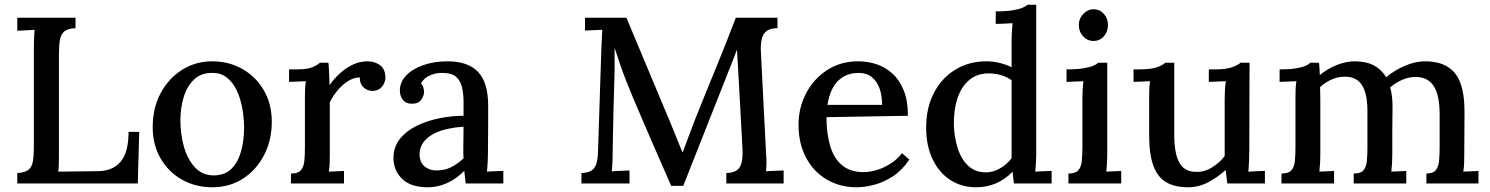

<svg xmlns="http://www.w3.org/2000/svg" viewBox="-20 -775 6293 811"><path d="M53 0V-44Q86 -46 100.5 -58Q115 -70 119 -94Q123 -118 123 -155V-571Q123 -593 124 -613.5Q125 -634 126 -649Q109 -648 89 -647Q69 -646 53 -645V-700H299V-656Q267 -655 252 -642.5Q237 -630 233 -606.5Q229 -583 229 -545V-131Q229 -104 228.5 -83.5Q228 -63 226 -50L395 -52Q457 -53 490 -92.5Q523 -132 523 -218H568L562 0Z M877 16Q806 16 749 -16Q692 -48 658.5 -105.5Q625 -163 625 -238Q625 -319 658.5 -381.5Q692 -444 749 -480Q806 -516 876 -516Q947 -516 1004 -483.5Q1061 -451 1094.5 -393.5Q1128 -336 1128 -261Q1128 -182 1095 -119Q1062 -56 1005.5 -20Q949 16 877 16ZM884 -34Q932 -35 959.5 -64Q987 -93 999 -138.5Q1011 -184 1011 -233Q1011 -276 1003.5 -317.5Q996 -359 980 -393Q964 -427 938 -447.5Q912 -468 875 -467Q828 -467 798.5 -438Q769 -409 755.5 -363.5Q742 -318 742 -267Q742 -208 757 -155Q772 -102 803.5 -68Q835 -34 884 -34Z M1209 -42Q1239 -42 1251 -56Q1263 -70 1265.5 -95Q1268 -120 1268 -153V-361Q1268 -377 1268.5 -395.5Q1269 -414 1272 -432Q1255 -431 1236 -430.5Q1217 -430 1201 -429V-482H1235Q1277 -482 1299 -491Q1321 -500 1331 -510H1367Q1369 -496 1370 -471Q1371 -446 1372 -415Q1391 -443 1416 -465.5Q1441 -488 1470.5 -502Q1500 -516 1532 -516Q1563 -516 1585.5 -499.5Q1608 -483 1608 -446Q1608 -436 1602.5 -423Q1597 -410 1584.5 -400.5Q1572 -391 1551 -391Q1530 -392 1514.5 -407Q1499 -422 1500 -448Q1476 -448 1452 -433.5Q1428 -419 1407.5 -395Q1387 -371 1373 -343V-124Q1373 -106 1372.5 -87.5Q1372 -69 1369 -50Q1385 -51 1402 -51.5Q1419 -52 1433 -53V0H1209Z M1947 0Q1945 -16 1944 -28Q1943 -40 1941 -53Q1907 -19 1868 -1.5Q1829 16 1787 16Q1715 16 1678.5 -19.5Q1642 -55 1642 -108Q1642 -154 1669 -188Q1696 -222 1740 -243.5Q1784 -265 1836 -275.5Q1888 -286 1938 -286V-345Q1938 -377 1932 -404.5Q1926 -432 1907.5 -449.5Q1889 -467 1850 -467Q1824 -468 1798 -457.5Q1772 -447 1758 -423Q1766 -415 1768.5 -404.5Q1771 -394 1771 -385Q1771 -371 1759 -353.5Q1747 -336 1718 -337Q1694 -337 1681.5 -353.5Q1669 -370 1669 -392Q1669 -428 1695.5 -456Q1722 -484 1768 -500Q1814 -516 1871 -516Q1957 -516 1999.5 -471Q2042 -426 2042 -329Q2042 -293 2042 -260Q2042 -227 2041.5 -194Q2041 -161 2041 -124Q2041 -109 2040 -90Q2039 -71 2037 -50Q2054 -51 2072 -52Q2090 -53 2106 -53V0ZM1938 -240Q1906 -238 1872.5 -231Q1839 -224 1812 -210Q1785 -196 1768.5 -174Q1752 -152 1752 -121Q1754 -87 1774.5 -71Q1795 -55 1823 -55Q1858 -55 1885 -68.5Q1912 -82 1938 -106Q1937 -117 1937 -128.5Q1937 -140 1937 -153Q1937 -162 1937.5 -186.5Q1938 -211 1938 -240Z M2815 10Q2774 -84 2733 -178Q2692 -272 2652 -367Q2640 -395 2627 -428Q2614 -461 2601 -498Q2588 -535 2576 -573Q2576 -547 2576 -523Q2576 -499 2576 -477Q2575 -446 2574 -404.5Q2573 -363 2571.5 -317Q2570 -271 2569.5 -225.5Q2569 -180 2568 -138Q2568 -114 2567 -91Q2566 -68 2564 -51Q2582 -53 2602.5 -53.5Q2623 -54 2639 -55V0H2436V-44Q2464 -45 2479 -55Q2494 -65 2499.5 -85Q2505 -105 2506 -134L2520 -566Q2521 -588 2522 -610Q2523 -632 2524 -649Q2506 -648 2486 -647.5Q2466 -647 2451 -646V-700H2626L2791 -306Q2803 -279 2815 -248.5Q2827 -218 2839.5 -188.5Q2852 -159 2862 -133H2864Q2875 -163 2889 -199Q2903 -235 2913 -263Q2956 -371 3000.5 -479Q3045 -587 3088 -700H3264V-656Q3240 -656 3223.5 -647.5Q3207 -639 3199.5 -617Q3192 -595 3194 -554L3216 -123Q3218 -103 3217.5 -84Q3217 -65 3216 -52Q3234 -53 3254.5 -53.5Q3275 -54 3290 -55V0H3048V-44Q3077 -45 3092.5 -56Q3108 -67 3113 -90.5Q3118 -114 3116 -152L3100 -443Q3099 -458 3098 -478.5Q3097 -499 3095.5 -521.5Q3094 -544 3093 -565Q3090 -558 3087 -550.5Q3084 -543 3081 -534L2866 10Z M3598 16Q3528 16 3472.5 -16.5Q3417 -49 3385 -108.5Q3353 -168 3353 -249Q3353 -319 3384.5 -380Q3416 -441 3473 -478.5Q3530 -516 3605 -516Q3647 -516 3684.5 -503Q3722 -490 3751.5 -462.5Q3781 -435 3798 -391.5Q3815 -348 3815 -286L3471 -280Q3471 -212 3486.5 -159Q3502 -106 3537 -77Q3572 -48 3628 -48Q3655 -48 3685.5 -57.5Q3716 -67 3743.5 -85Q3771 -103 3790 -128L3821 -101Q3791 -56 3752 -30.5Q3713 -5 3672.5 5.5Q3632 16 3598 16ZM3475 -332H3706Q3706 -370 3695.5 -400.5Q3685 -431 3663 -449Q3641 -467 3607 -467Q3554 -467 3520 -433.5Q3486 -400 3475 -332Z M4103 16Q4042 16 3994.5 -14.5Q3947 -45 3919.5 -102Q3892 -159 3892 -236Q3892 -318 3924 -381Q3956 -444 4014 -480Q4072 -516 4146 -516Q4177 -516 4205.5 -508.5Q4234 -501 4253 -491V-605Q4253 -620 4254 -638.5Q4255 -657 4257 -677Q4239 -676 4220 -675Q4201 -674 4186 -674V-727Q4231 -727 4257.5 -731.5Q4284 -736 4298.5 -742Q4313 -748 4320 -755H4357V-124Q4357 -109 4356 -90Q4355 -71 4353 -50Q4371 -51 4389 -52Q4407 -53 4422 -53V0H4263Q4261 -14 4259.5 -26Q4258 -38 4257 -50Q4227 -18 4188 -1Q4149 16 4103 16ZM4144 -47Q4175 -47 4204.5 -64Q4234 -81 4253 -107Q4253 -120 4253 -134Q4253 -148 4253 -164V-436Q4234 -450 4208.5 -457.5Q4183 -465 4156 -465Q4107 -465 4073.5 -436.5Q4040 -408 4024 -359Q4008 -310 4009 -247Q4011 -193 4026 -147Q4041 -101 4070.5 -74Q4100 -47 4144 -47Z M4493 -42Q4523 -42 4535 -56Q4547 -70 4549.5 -95Q4552 -120 4552 -153V-360Q4552 -377 4553 -394.5Q4554 -412 4556 -432Q4539 -431 4520 -430.5Q4501 -430 4485 -429V-482Q4530 -482 4556.5 -486.5Q4583 -491 4597.5 -497Q4612 -503 4619 -510H4657V-124Q4657 -106 4656 -87.5Q4655 -69 4653 -50Q4669 -51 4685.5 -51.5Q4702 -52 4716 -53V0H4493ZM4599 -602Q4573 -602 4555 -621.5Q4537 -641 4537 -669Q4537 -697 4556 -716.5Q4575 -736 4599 -736Q4625 -736 4642.5 -716.5Q4660 -697 4660 -669Q4660 -641 4642.5 -621.5Q4625 -602 4599 -602Z M4999 16Q4943 16 4906.5 -5Q4870 -26 4852 -74.5Q4834 -123 4834 -203V-360Q4834 -377 4834.5 -395.5Q4835 -414 4838 -432Q4821 -431 4802 -430.5Q4783 -430 4768 -429V-482H4792Q4842 -482 4867 -491Q4892 -500 4902 -510H4940V-205Q4940 -126 4962 -87Q4984 -48 5036 -49Q5070 -49 5101.5 -69Q5133 -89 5153 -116V-353Q5153 -375 5154 -394.5Q5155 -414 5158 -432Q5140 -431 5121 -430.5Q5102 -430 5086 -429V-482H5115Q5159 -482 5184 -491Q5209 -500 5220 -510H5258L5257 -142Q5257 -126 5256 -98.5Q5255 -71 5253 -50Q5270 -51 5288.5 -52Q5307 -53 5323 -53V0H5164Q5162 -16 5160.5 -30Q5159 -44 5157 -57Q5126 -28 5085 -6Q5044 16 4999 16Z M5393 0V-42Q5423 -42 5435 -56Q5447 -70 5449.5 -95Q5452 -120 5452 -153V-361Q5452 -377 5452.5 -395.5Q5453 -414 5456 -432Q5439 -431 5420 -430.5Q5401 -430 5385 -429V-482Q5430 -482 5455.5 -486.5Q5481 -491 5494.5 -497Q5508 -503 5515 -510H5551Q5553 -500 5553.5 -486.5Q5554 -473 5555 -458Q5586 -484 5625.5 -500Q5665 -516 5702 -516Q5751 -516 5783.5 -498.5Q5816 -481 5835 -449Q5870 -478 5914 -497Q5958 -516 6000 -516Q6085 -516 6126 -465.5Q6167 -415 6166 -297L6165 -124Q6165 -106 6164.5 -87.5Q6164 -69 6161 -50Q6177 -51 6194 -51.5Q6211 -52 6225 -53V0H6005V-42Q6033 -42 6044.5 -56Q6056 -70 6058.5 -95Q6061 -120 6061 -153V-297Q6060 -376 6035 -413Q6010 -450 5959 -450Q5930 -450 5902 -437.5Q5874 -425 5852 -406Q5857 -389 5859.5 -368.5Q5862 -348 5862 -326Q5861 -276 5861 -225.5Q5861 -175 5861 -124Q5861 -106 5860 -87.5Q5859 -69 5857 -50Q5873 -51 5889.5 -51.5Q5906 -52 5920 -53V0H5698V-42Q5728 -42 5739.5 -56Q5751 -70 5753.5 -95Q5756 -120 5756 -153V-298Q5757 -377 5733.5 -414.5Q5710 -452 5659 -451Q5630 -451 5603 -438.5Q5576 -426 5556 -407Q5556 -395 5556.5 -382Q5557 -369 5557 -354V-124Q5557 -106 5556 -87.5Q5555 -69 5553 -50Q5569 -51 5585 -51.5Q5601 -52 5615 -53V0Z"/></svg>

Font: Lora Medium
Style: Regular
Weight: 500
Designer: Olga Karpushina, Alexei Vanyashin (Cyrillic)
Foundry: Cyreal
Version: Version 3.004